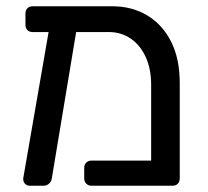

<svg xmlns="http://www.w3.org/2000/svg" viewBox="-20 -591 663 611"><path d="M327 -489H84Q73 -489 67 -495.5Q61 -502 61 -512V-548Q61 -558 67 -564.5Q73 -571 84 -571H338Q400 -571 448.5 -542Q497 -513 524.5 -458.5Q552 -404 552 -327V-23Q552 -13 546 -6.5Q540 0 529 0H271Q261 0 254.5 -6.5Q248 -13 248 -23V-57Q248 -67 254.5 -73.5Q261 -80 271 -80H461V-321Q461 -372 443.5 -410Q426 -448 395.5 -468.5Q365 -489 327 -489ZM74 0Q65 0 59 -7Q53 -14 54 -24L139 -514Q141 -524 148 -529.5Q155 -535 165 -533L205 -531Q215 -530 221 -522.5Q227 -515 225 -505L145 -24Q144 -14 136.5 -7Q129 0 119 0Z"/></svg>

Font: Rubik Light
Style: Regular
Weight: 400
Version: Version 2.101